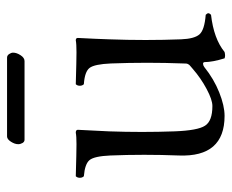

<svg xmlns="http://www.w3.org/2000/svg" viewBox="-77 -573 661 547"><g transform="rotate(-90 253.5 -299.5)"><path d="M353 -560.1H128.9Q123 -560.1 119.6 -565.9Q116.2 -571.8 116.2 -578.1Q116.2 -587.9 123.3 -598.9Q130.4 -609.9 138.2 -609.9H362.8Q369.1 -609.9 373 -604Q377 -598.1 377 -592.8Q377 -582.5 369.6 -571.3Q362.3 -560.1 353 -560.1ZM196.8 9.8Q79.1 9.8 84 -120.1Q87.9 -220.7 84 -315.9Q82 -361.3 71 -374.8Q60.1 -388.2 24.9 -391.1Q20.5 -395.5 20.5 -402.6Q20.5 -409.7 24.9 -414.1Q95.2 -412.1 116.2 -412.1Q139.2 -412.1 148.9 -414.1Q157.2 -414.1 157.2 -408.2Q154.3 -354.5 152.8 -319.8Q149.4 -224.6 152.8 -132.8Q155.3 -66.4 168.9 -45.9Q182.1 -24.9 225.1 -24.9Q242.7 -24.9 273.4 -41.3Q304.2 -57.6 331.1 -81.1L337.9 -86.9Q341.3 -89.8 342 -90.6Q342.8 -91.3 344.2 -94Q345.7 -96.7 345.9 -99.4Q346.2 -102.1 346.2 -107.9Q350.1 -210.9 346.2 -314Q344.2 -360.8 333.5 -374.8Q322.8 -388.7 287.1 -391.1Q282.7 -395.5 282.7 -402.6Q282.7 -409.7 287.1 -414.1Q357.4 -412.1 377.9 -412.1Q402.3 -412.1 412.1 -414.1Q418.9 -414.1 418.9 -408.2Q416 -353 415 -319.8Q411.1 -213.9 415 -113.8Q416.5 -76.2 429 -61.8Q441.4 -47.4 484.9 -43.9Q489.3 -39.6 489.3 -36.4Q489.3 -33.2 484.9 -28.8Q416.5 -21 378.9 9.8Q368.2 12.7 360.8 9.8Q350.1 -24.9 350.1 -46.9Q349.6 -51.8 345 -51.5Q340.3 -51.3 335.9 -47.9Q301.8 -20.5 263.7 -5.4Q225.6 9.8 196.8 9.8Z"/></g></svg>

Font: Linux Libertine Display G
Style: Regular
Weight: 400
Designer: Philipp H. Poll
Foundry: Philipp H. Poll
Version: Version 5.0.9